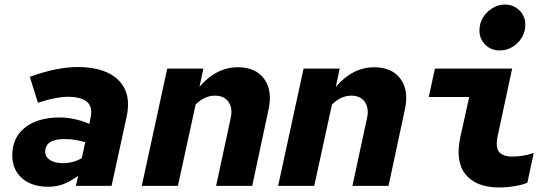

<svg xmlns="http://www.w3.org/2000/svg" viewBox="-20 -818 2440 845"><path d="M193 4Q120 4 77 -33.5Q34 -71 34 -135Q34 -212 90 -256.5Q146 -301 243 -301Q276 -301 309.5 -293.5Q343 -286 373 -273L379 -302Q398 -392 278 -392Q228 -392 147 -366L111 -480Q231 -523 321 -523Q444 -523 502 -464.5Q560 -406 537 -303L471 0H314L324 -44Q287 -18 257 -7Q227 4 193 4ZM179 -150Q179 -128 199.5 -114Q220 -100 257 -100Q302 -100 340 -122L355 -192Q336 -198 313 -202Q290 -206 264 -206Q179 -206 179 -150Z M604 0 716 -516H875L858 -436Q932 -522 1027 -522Q1105 -522 1142.5 -471Q1180 -420 1162 -337L1090 0H931L995 -297Q1005 -341 986 -369Q967 -397 926 -397Q880 -397 841 -358L763 0Z M1204 0 1316 -516H1475L1458 -436Q1532 -522 1627 -522Q1705 -522 1742.5 -471Q1780 -420 1762 -337L1690 0H1531L1595 -297Q1605 -341 1586 -369Q1567 -397 1526 -397Q1480 -397 1441 -358L1363 0Z M2179 -596Q2141 -596 2115.5 -621.5Q2090 -647 2090 -684Q2090 -715 2105.5 -740.5Q2121 -766 2147 -782Q2173 -798 2202 -798Q2240 -798 2266 -772.5Q2292 -747 2292 -709Q2292 -678 2276.5 -652.5Q2261 -627 2235.5 -611.5Q2210 -596 2179 -596ZM2177 7Q2075 7 2028.5 -51Q1982 -109 2007 -220L2045 -391H1867L1894 -516H2234L2170 -218Q2160 -169 2177 -149Q2194 -129 2234 -129Q2257 -129 2280 -132.5Q2303 -136 2329 -145L2301 -14Q2282 -5 2246 1Q2210 7 2177 7Z"/></svg>

Font: Red Hat Mono
Style: Bold Italic
Weight: 700
Italic angle: -12°
Monospace: yes
Designer: Pentagram, MCKL
Foundry: Pentagram, MCKL
Version: Version 1.023; ttfautohint (v1.8.3)